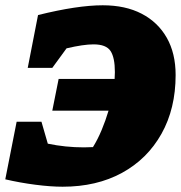

<svg xmlns="http://www.w3.org/2000/svg" viewBox="-23 -694 685 727"><path d="M214 13Q169 13 111 5.5Q53 -2 -3 -15L40 -233H134L158 -150Q225 -136 295 -136Q312 -136 329 -137Q347 -166 362 -202Q377 -238 388 -275H175L199 -395H411Q412 -408 412 -421Q412 -476 395.5 -501Q379 -526 331 -526Q293 -526 229 -511L175 -437H82L121 -637Q270 -674 366 -674Q452 -674 513.5 -642Q575 -610 608.5 -551Q642 -492 642 -410Q642 -283 588.5 -187.5Q535 -92 439 -39.5Q343 13 214 13Z"/></svg>

Font: Piazzolla SC Black
Style: Italic
Weight: 900
Italic angle: -11.3°
Designer: Juan Pablo del Peral
Foundry: Huerta Tipografica
Version: Version 1.330